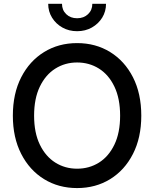

<svg xmlns="http://www.w3.org/2000/svg" viewBox="-20 -961 796 992"><path d="M378.4 10.7Q282.7 10.7 207.8 -35.4Q132.8 -81.5 89.6 -165.8Q46.4 -250 46.4 -363.3Q46.4 -477.5 89.6 -561.8Q132.8 -646 207.8 -692.1Q282.7 -738.3 378.4 -738.3Q474.1 -738.3 549.1 -692.1Q624 -646 667 -561.8Q710 -477.5 710 -363.3Q710 -250 667 -165.8Q624 -81.5 549.1 -35.4Q474.1 10.7 378.4 10.7ZM378.4 -89.4Q440.9 -89.4 491.2 -120.8Q541.5 -152.3 571 -213.6Q600.6 -274.9 600.6 -363.3Q600.6 -452.1 571 -513.7Q541.5 -575.2 491.2 -606.7Q440.9 -638.2 378.4 -638.2Q315.9 -638.2 265.6 -606.4Q215.3 -574.7 185.8 -513.4Q156.2 -452.1 156.2 -363.3Q156.2 -274.9 185.8 -213.9Q215.3 -152.8 265.6 -121.1Q315.9 -89.4 378.4 -89.4ZM378.4 -799.8Q336.4 -799.8 302.7 -818.6Q269 -837.4 249 -869.6Q229 -901.9 229 -941.4H300.3Q300.3 -908.7 322.3 -887.7Q344.2 -866.7 378.4 -866.7Q412.6 -866.7 434.8 -887.7Q457 -908.7 457 -941.4H527.8Q527.8 -901.9 508.1 -869.9Q488.3 -837.9 454.6 -818.8Q420.9 -799.8 378.4 -799.8Z"/></svg>

Font: Inter 24pt Medium
Style: Regular
Weight: 500
Designer: Rasmus Andersson
Foundry: rsms
Version: Version 4.001;git-66647c0bb